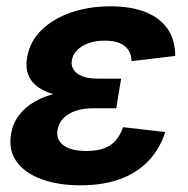

<svg xmlns="http://www.w3.org/2000/svg" viewBox="-20 -564 584 595"><path d="M229 10.3Q160.6 10.3 109.1 -8.5Q57.6 -27.3 31.7 -62.7Q5.9 -98.1 14.2 -148.4Q19.5 -180.7 38.3 -206.1Q57.1 -231.4 87.9 -249.3Q118.7 -267.1 161.1 -276.4Q203.6 -285.6 256.8 -285.6H349.6L340.3 -228.5H268.1Q237.3 -228.5 213.6 -220.2Q189.9 -211.9 176 -197Q162.1 -182.1 158.2 -161.6Q153.3 -131.8 176.3 -114Q199.2 -96.2 248 -96.2Q280.3 -96.2 302.5 -104.5Q324.7 -112.8 338.9 -129.2Q353 -145.5 361.3 -169.9L492.2 -154.8Q475.1 -102.1 439.9 -65.2Q404.8 -28.3 352.1 -9Q299.3 10.3 229 10.3ZM254.9 -259.8Q202.6 -259.8 164.3 -267.6Q126 -275.4 101.8 -291.5Q77.6 -307.6 68.1 -331.1Q58.6 -354.5 64 -385.7Q72.3 -435.5 108.6 -470.9Q145 -506.3 200.4 -525.4Q255.9 -544.4 322.3 -544.4Q386.2 -544.4 430.9 -526.6Q475.6 -508.8 499.3 -474.6Q522.9 -440.4 522.9 -390.6L387.7 -374.5Q387.2 -404.3 366.5 -421.1Q345.7 -438 304.7 -438Q262.7 -438 234.6 -420.7Q206.5 -403.3 202.6 -376.5Q198.7 -351.6 220 -335.9Q241.2 -320.3 284.2 -320.3H355.5L345.2 -259.8Z"/></svg>

Font: Inter 20pt
Style: Bold Italic
Weight: 700
Italic angle: -9.3988°
Version: Version 4.001;git-66647c0bb